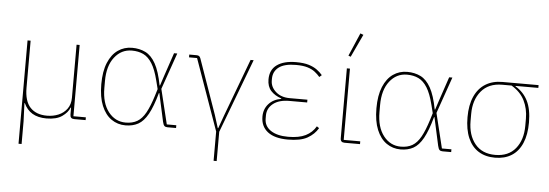

<svg xmlns="http://www.w3.org/2000/svg" viewBox="-56 -929 3736 1307"><g transform="rotate(5 1812.0 -275.5)"><path d="M126 200H105V-506H126V-185Q126 -93 166.5 -50Q207 -7 281 -7Q323 -7 359 -22Q395 -37 417.5 -67.5Q440 -98 440 -144V-506H461V-19H546V0H469Q454 0 447 -7Q440 -14 440 -29V-93L453 -76H437Q424 -42 385.5 -15Q347 12 279 12Q221 12 182.5 -11Q144 -34 124 -79H121L126 44Z M1164 -19V0H1105Q1092 0 1084.5 -6.5Q1077 -13 1072 -35L1030 -227H1027Q1001 -133 972 -81Q943 -29 906 -8.5Q869 12 819 12Q765 12 722.5 -17.5Q680 -47 655.5 -106Q631 -165 631 -253Q631 -341 655.5 -400Q680 -459 722.5 -488.5Q765 -518 819 -518Q870 -518 910.5 -498Q951 -478 980 -426Q1009 -374 1027 -279H1030L1052 -346L1106 -506H1128L1041 -257L1099 -19ZM819 -7Q865 -7 897.5 -26Q930 -45 954.5 -89Q979 -133 1002 -207L1016 -253L1001 -312Q983 -384 957.5 -425Q932 -466 898 -482.5Q864 -499 819 -499Q747 -499 700.5 -439.5Q654 -380 654 -277V-229Q654 -126 700.5 -66.5Q747 -7 819 -7Z M1438 200V0L1265 -487H1210V-506H1259Q1271 -506 1277 -502Q1283 -498 1287 -488L1419 -113L1447 -24H1450L1482 -113L1629 -506H1650L1459 0V200Z M2118 -95 2134 -84Q2109 -41 2062 -14.5Q2015 12 1929 12Q1838 12 1790.5 -25Q1743 -62 1743 -129Q1743 -180 1774.5 -215.5Q1806 -251 1860 -260V-263Q1815 -278 1788.5 -307Q1762 -336 1762 -385Q1762 -451 1809 -484.5Q1856 -518 1939 -518Q1992 -518 2026 -507.5Q2060 -497 2082.5 -480.5Q2105 -464 2121 -445L2105 -431Q2090 -449 2070 -464.5Q2050 -480 2019.5 -489.5Q1989 -499 1940 -499Q1861 -499 1823 -470Q1785 -441 1785 -391V-379Q1785 -335 1821.5 -302.5Q1858 -270 1917 -270H2038V-251H1916Q1846 -251 1806 -219.5Q1766 -188 1766 -138V-117Q1766 -66 1809.5 -36.5Q1853 -7 1929 -7Q2003 -7 2048 -29.5Q2093 -52 2118 -95Z M2421 -19V0H2316Q2301 0 2294 -7Q2287 -14 2287 -29V-506H2308V-19ZM2379 -743 2306 -587 2290 -593 2358 -751Z M3044 -19V0H2985Q2972 0 2964.5 -6.5Q2957 -13 2952 -35L2910 -227H2907Q2881 -133 2852 -81Q2823 -29 2786 -8.5Q2749 12 2699 12Q2645 12 2602.5 -17.5Q2560 -47 2535.5 -106Q2511 -165 2511 -253Q2511 -341 2535.5 -400Q2560 -459 2602.5 -488.5Q2645 -518 2699 -518Q2750 -518 2790.5 -498Q2831 -478 2860 -426Q2889 -374 2907 -279H2910L2932 -346L2986 -506H3008L2921 -257L2979 -19ZM2699 -7Q2745 -7 2777.5 -26Q2810 -45 2834.5 -89Q2859 -133 2882 -207L2896 -253L2881 -312Q2863 -384 2837.5 -425Q2812 -466 2778 -482.5Q2744 -499 2699 -499Q2627 -499 2580.5 -439.5Q2534 -380 2534 -277V-229Q2534 -126 2580.5 -66.5Q2627 -7 2699 -7Z M3597 -487H3441V-484Q3497 -451 3525.5 -394Q3554 -337 3554 -247Q3554 -163 3529 -105Q3504 -47 3457 -17.5Q3410 12 3344 12Q3278 12 3231 -17.5Q3184 -47 3159 -105Q3134 -163 3134 -247Q3134 -330 3160 -388Q3186 -446 3234.5 -476Q3283 -506 3350 -506H3597ZM3414 -487H3350Q3257 -487 3207 -426.5Q3157 -366 3157 -271V-223Q3157 -126 3205.5 -66.5Q3254 -7 3344 -7Q3434 -7 3482.5 -66.5Q3531 -126 3531 -223V-271Q3531 -339 3503.5 -394.5Q3476 -450 3414 -487Z"/></g></svg>

Font: IBM Plex Sans Thin
Style: Regular
Weight: 250
Designer: Mike Abbink, Paul van der Laan, Pieter van Rosmalen
Foundry: Bold Monday
Version: Version 3.201